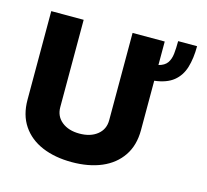

<svg xmlns="http://www.w3.org/2000/svg" viewBox="-108 -872 1087 1006"><g transform="rotate(15 436.0 -369.5)"><path d="M737.9 -747.5H840.6Q840.6 -681.5 825.6 -631.9Q810.7 -582.4 773.6 -552.4Q736.5 -522.4 670.5 -514.6V-246.8Q670.5 -164.1 631.7 -106.9Q593 -49.7 523.8 -20.2Q454.5 9.2 362.9 9.2Q271 9.2 201.5 -20.2Q132.1 -49.7 93.6 -106.9Q55 -164.1 55 -246.8V-727.3H230.8V-253.6Q230.8 -204.2 267.4 -174.9Q304 -145.6 362.9 -145.6Q422.6 -145.6 459.3 -174.9Q496.1 -204.2 496.1 -253.6V-727.3H670.5V-599.8Q702.8 -608 717 -628Q731.2 -648.1 734.6 -678.4Q737.9 -708.8 737.9 -747.5Z"/></g></svg>

Font: Inter UI Extra Bold
Style: Regular
Weight: 800
Designer: Rasmus Andersson
Foundry: rsms
Version: 3.2;8d6f07862